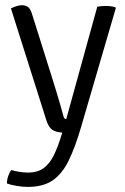

<svg xmlns="http://www.w3.org/2000/svg" viewBox="-20 -518 492 756"><path d="M299 -17Q275.5 63.5 249.8 115.5Q224 167.5 186.5 192.8Q149 218 89 218Q69 218 44.8 213.8Q20.5 209.5 7.5 204.5Q7 191 12.2 175.5Q17.5 160 24.5 151.5Q34.5 155 53.8 158.2Q73 161.5 90 161.5Q128.5 161.5 152.5 143.5Q176.5 125.5 192.5 92.2Q208.5 59 222 14.5L225 4Q199.5 2.5 185.5 -7.2Q171.5 -17 162.5 -44.5L23 -485Q37 -491.5 47.5 -494.5Q58 -497.5 67 -497.5Q80 -497.5 90 -490.5Q100 -483.5 106 -463L185 -212Q193.5 -185.5 202 -157.2Q210.5 -129 218 -103Q225.5 -77 231 -56.5Q233.5 -49.5 241 -49.5L363 -491.5Q370.5 -493 379.8 -493.8Q389 -494.5 397.5 -494.5Q407.5 -494.5 417 -493.2Q426.5 -492 434 -489.5L436 -486Z"/></svg>

Font: Signika Light Light
Style: Regular
Weight: 300
Version: Version 2.001